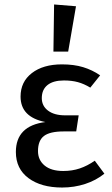

<svg xmlns="http://www.w3.org/2000/svg" viewBox="-20 -827 502 859"><path d="M428 -490 384 -435Q356 -452 328.5 -459.5Q301 -467 266 -467Q218 -467 192.5 -446.5Q167 -426 167 -388Q167 -353 195 -332Q223 -311 271 -311H332L321 -239H265Q203 -239 176.5 -218.5Q150 -198 150 -151Q150 -111 179.5 -86.5Q209 -62 263 -62Q303 -62 337 -73.5Q371 -85 404 -108L447 -50Q410 -20 361 -4Q312 12 258 12Q164 12 107.5 -30Q51 -72 51 -147Q51 -264 183 -281Q72 -303 72 -395Q72 -461 122.5 -500Q173 -539 257 -539Q311 -539 352 -526.5Q393 -514 428 -490ZM320 -799 285 -596H219L222 -807Z"/></svg>

Font: Fira GO
Style: Regular
Weight: 400
Designer: Carrois Corporate
Foundry: Carrois Corporate GbR
Version: Version 0.300